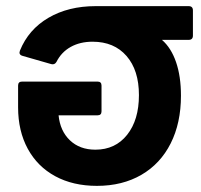

<svg xmlns="http://www.w3.org/2000/svg" viewBox="-20 -594 656 626"><path d="M595 -574Q609 -574 609 -560V-478Q609 -464 595 -464H508Q538 -438 554 -391.5Q570 -345 570 -282Q570 -193 536.5 -126.5Q503 -60 441 -24Q379 12 296 12Q218 12 160 -19.5Q102 -51 70.5 -109Q39 -167 39 -244V-315Q39 -328 52 -328H298Q311 -328 311 -315V-231Q311 -218 298 -218H171Q176 -167 208 -136.5Q240 -106 291 -106Q356 -106 394.5 -154.5Q433 -203 433 -284Q433 -365 392.5 -411.5Q352 -458 282 -458Q241 -458 210.5 -441Q180 -424 164 -392Q158 -382 147 -385L53 -412Q40 -416 45 -429Q73 -498 138 -536Q203 -574 292 -574Z"/></svg>

Font: LINE Seed Sans TH App
Style: Bold
Weight: 700
Designer: Dalton Maag Ltd | Thai characters by Cadson Demak Co.,Ltd.
Foundry: Dalton Maag Ltd
Version: Version 1.003